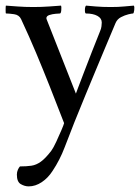

<svg xmlns="http://www.w3.org/2000/svg" viewBox="-20 -440 498 683"><path d="M99 -415Q127 -415 155.5 -417Q184 -419 197 -420Q199 -416 198 -404Q197 -392 193 -392Q190 -392 178 -391Q166 -390 155.5 -386.5Q145 -383 145 -375Q145 -373 146 -371L250 -107Q250 -107 258 -128.5Q266 -150 279 -183.5Q292 -217 307 -256Q322 -295 336 -329Q340 -338 341 -346.5Q342 -355 342 -360Q342 -375 326.5 -383.5Q311 -392 286 -392Q282 -392 282 -404Q282 -416 286 -420Q297 -419 320.5 -417Q344 -415 374 -415Q402 -415 421.5 -417Q441 -419 456 -420Q459 -416 457.5 -404Q456 -392 453 -392Q449 -392 436.5 -389Q424 -386 410.5 -379Q397 -372 391 -358Q369 -306 351.5 -264Q334 -222 317.5 -182.5Q301 -143 283.5 -100.5Q266 -58 245 -6Q227 39 210 84Q193 129 167 168Q151 193 128.5 208Q106 223 82 223Q68 223 54 215Q40 207 40 181Q40 172 43.5 164Q47 156 51 152Q74 152 91.5 149.5Q109 147 125.5 135Q142 123 162 97Q170 86 180 64.5Q190 43 198.5 23Q207 3 208 -2Q181 -72 157 -132.5Q133 -193 108.5 -251.5Q84 -310 55 -372Q48 -387 30 -389.5Q12 -392 3 -392Q1 -392 1 -392Q0 -392 0 -405.5Q0 -419 1 -420Q15 -419 42 -417Q69 -415 99 -415Z"/></svg>

Font: Amiri
Style: Regular
Weight: 400
Designer: Khaled Hosny
Version: Version 0.114